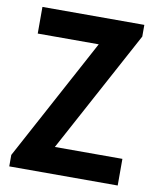

<svg xmlns="http://www.w3.org/2000/svg" viewBox="-79 -747 659 809"><g transform="rotate(10 250.5 -343.0)"><path d="M16 0V-49L298 -572H37V-686H473V-636L191 -114H480V0Z"/></g></svg>

Font: AXENEO7
Style: Regular
Weight: 400
Designer: Hector Gatti, Simon Guibord
Foundry: Omnibus-Type, Jean-Christophe Thérien
Version: Version 1.000